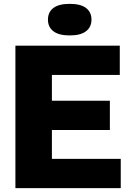

<svg xmlns="http://www.w3.org/2000/svg" viewBox="-20 -977 683 997"><path d="M60 0V-740H602V-588H249.5V-454H550.5V-302H249.5V-152H607V0ZM342 -793Q285.5 -793 257.2 -814.8Q229 -836.5 229 -875Q229 -914 257.2 -935.5Q285.5 -957 342 -957Q398.5 -957 426.8 -935.5Q455 -914 455 -875Q455 -836.5 426.8 -814.8Q398.5 -793 342 -793Z"/></svg>

Font: Encode Sans XBd
Style: Regular
Weight: 800
Designer: Multiple Designers
Foundry: Impallari Type
Version: Version 3.002; ttfautohint (v1.8.3) -l 8 -r 50 -G 200 -x 14 